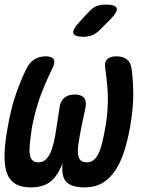

<svg xmlns="http://www.w3.org/2000/svg" viewBox="-35 -805 655 835"><path d="M471 -560Q500 -560 516.5 -547Q533 -534 537 -507Q544 -460 544.5 -397.5Q545 -335 531 -254Q520 -192 504 -143.5Q488 -95 464.5 -61Q441 -27 409 -8.5Q377 10 333 10Q278 10 254.5 -13Q231 -36 237 -95Q215 -38 183 -14Q151 10 99 10Q55 10 29 -7.5Q3 -25 -7 -58Q-17 -91 -15 -140.5Q-13 -190 -1 -254Q13 -335 35 -398Q57 -461 81 -508Q94 -534 115 -547Q136 -560 164 -560Q191 -560 198.5 -547Q206 -534 193 -508Q175 -471 161 -438.5Q147 -406 136.5 -375Q126 -344 118 -314Q110 -284 104 -251Q98 -211 95 -182.5Q92 -154 94.5 -135.5Q97 -117 106 -108Q115 -99 131 -99Q149 -99 161.5 -109Q174 -119 183 -138Q192 -157 198.5 -184Q205 -211 210 -246L224 -338Q228 -366 245 -380Q262 -394 290 -394Q318 -394 330 -380Q342 -366 337 -338L317 -243Q310 -206 306 -178.5Q302 -151 304.5 -133.5Q307 -116 316 -107.5Q325 -99 343 -99Q359 -99 371 -108Q383 -117 392.5 -135.5Q402 -154 409 -182.5Q416 -211 423 -251Q429 -284 431.5 -314Q434 -344 434 -374.5Q434 -405 431 -437.5Q428 -470 423 -506Q418 -533 430.5 -546.5Q443 -560 471 -560ZM400 -676Q384 -659 366.5 -652Q349 -645 329 -645Q289 -645 284 -660Q279 -675 309 -708L350 -752Q368 -772 385.5 -778.5Q403 -785 426 -785Q468 -785 472.5 -769Q477 -753 446 -722Z"/></svg>

Font: Maple Mono SemiBold
Style: Italic
Weight: 600
Italic angle: -10°
Monospace: yes
Designer: subframe7536
Version: Version 7.000